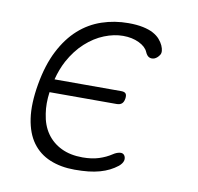

<svg xmlns="http://www.w3.org/2000/svg" viewBox="-68 -631 736 712"><g transform="rotate(10 300.0 -275.0)"><path d="M116 -257Q110 -213 116 -176Q122 -133 143 -103Q164 -73 198 -56.5Q232 -40 278 -40Q313 -40 339.5 -48.5Q366 -57 387 -71Q399 -79 411 -81Q423 -83 429 -75Q432 -71 433 -65.5Q434 -60 432.5 -54.5Q431 -49 427 -43.5Q423 -38 417 -33Q403 -22 387 -14Q371 -6 351.5 -0.5Q332 5 309 7.5Q286 10 257 10Q205 10 164 -7Q123 -24 97.5 -59Q72 -94 64 -148.5Q56 -203 69 -278Q82 -353 109.5 -406.5Q137 -460 175 -494Q213 -528 260.5 -544Q308 -560 360 -560Q392 -560 415.5 -555Q439 -550 454.5 -541.5Q470 -533 479.5 -522Q489 -511 494 -500Q504 -477 496.5 -465Q489 -453 478 -448Q467 -444 458 -448Q449 -452 443 -466Q435 -485 409 -497.5Q383 -510 349 -510Q315 -510 278.5 -495.5Q242 -481 209.5 -451.5Q177 -422 153 -378Q136 -346 126 -307H377Q390 -307 394.5 -301Q399 -295 397 -282Q395 -269 388 -263Q381 -257 368 -257Z"/></g></svg>

Font: Maple Mono Thin
Style: Italic
Weight: 250
Italic angle: -10°
Monospace: yes
Designer: subframe7536
Version: Version 7.000